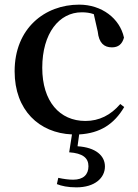

<svg xmlns="http://www.w3.org/2000/svg" viewBox="-20 -563 594 827"><path d="M278 93C336 97 361 117 361 153C361 189 339 211 295 211C276 211 254 208 231 203L225 230C245 238 272 244 309 244C389 244 432 203 432 154C432 108 393 72 314 67L321 16C412 11 472 -29 515 -102L498 -115C457 -67 407 -42 348 -42C237 -42 162 -126 162 -271C162 -420 235 -510 332 -510C350 -510 367 -508 384 -502L401 -427C406 -377 429 -359 462 -359C489 -359 506 -372 514 -401C496 -484 418 -543 321 -543C173 -543 43 -441 43 -256C43 -88 149 10 290 16Z"/></svg>

Font: Noto Serif HK SemiBold
Style: Regular
Weight: 600
Designer: Ryoko NISHIZUKA 西塚涼子 (kana & ideographs); Frank Grießhammer (Latin, Greek & Cyrillic); Wenlong ZHANG 张文龙 (bopomofo); San
Foundry: Adobe
Version: Version 2.001;hotconv 1.1.0;makeotfexe 2.6.0